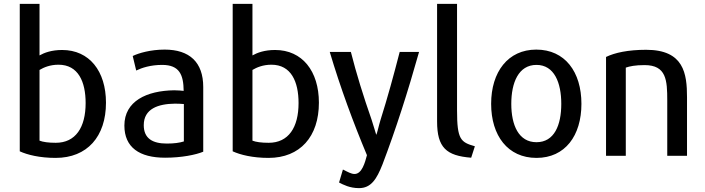

<svg xmlns="http://www.w3.org/2000/svg" viewBox="-20 -800 3641 991"><path d="M527 -270C527 -95 430 15 267 15C185 15 121 -1 82 -19V-780H184V-514C209 -528 246 -542 301 -542C441 -542 527 -433 527 -270ZM422 -268C422 -378 384 -466 282 -466C238 -466 206 -452 184 -439V-74C202 -67 230 -63 268 -63C370 -63 422 -142 422 -268Z M1029 -17C991 -1 917 14 832 14C700 14 622 -39 622 -152C622 -278 737 -332 879 -334C898 -334 917 -332 928 -331C927 -413 907 -465 817 -465C757 -465 712 -450 683 -436L665 -511C696 -526 757 -544 830 -544C958 -544 1029 -479 1029 -351ZM929 -70V-263C916 -264 900 -265 883 -265C797 -264 722 -239 722 -154C722 -85 768 -59 841 -59C879 -59 907 -63 929 -70Z M1626 -270C1626 -95 1529 15 1366 15C1284 15 1220 -1 1181 -19V-780H1283V-514C1308 -528 1345 -542 1400 -542C1540 -542 1626 -433 1626 -270ZM1521 -268C1521 -378 1483 -466 1381 -466C1337 -466 1305 -452 1283 -439V-74C1301 -67 1329 -63 1367 -63C1469 -63 1521 -142 1521 -268Z M2143 -532C2085 -326 2023 -132 1954 49C1924 125 1895 171 1833 171C1785 171 1751 153 1730 142L1750 75C1776 88 1793 98 1810 98C1848 98 1864 39 1874 1C1804 -166 1737 -347 1682 -532H1791C1819 -421 1856 -302 1898 -182C1909 -149 1917 -119 1922 -104C1926 -109 1935 -152 1944 -181C1981 -298 2011 -408 2043 -532Z M2431 -45 2412 14C2284 4 2236 -38 2236 -173V-780H2339V-230C2339 -79 2358 -66 2431 -45Z M2981 -264C2981 -100 2897 15 2749 15C2601 15 2515 -100 2515 -264C2515 -429 2602 -544 2748 -544C2896 -544 2981 -429 2981 -264ZM2877 -264C2877 -373 2841 -465 2749 -465C2656 -465 2619 -373 2619 -264C2619 -154 2657 -66 2749 -66C2841 -66 2877 -154 2877 -264Z M3526 4H3424V-281C3424 -385 3420 -464 3307 -464C3259 -464 3230 -458 3210 -451V4H3108V-506C3153 -528 3222 -543 3315 -543C3510 -543 3526 -420 3526 -298Z"/></svg>

Font: Repo Medium
Style: Regular
Weight: 500
Designer: Stefan Peev
Foundry: Context Ltd
Version: Version 1.502